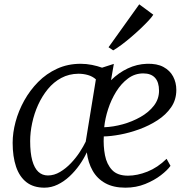

<svg xmlns="http://www.w3.org/2000/svg" viewBox="-20 -858 876 888"><path d="M506.5 -562.5 493.5 -487Q528.5 -521.5 570.8 -541.5Q613 -561.5 659.5 -563Q706 -564.5 736 -548.2Q766 -532 780.8 -504Q795.5 -476 795.5 -442Q795.5 -396.5 771.5 -361.8Q747.5 -327 708.5 -301.8Q669.5 -276.5 624 -260Q578.5 -243.5 535.2 -235.5Q492 -227.5 460 -227Q457.5 -182 465.5 -140.2Q473.5 -98.5 498.2 -72Q523 -45.5 572 -45.5Q614.5 -45.5 661.8 -64.2Q709 -83 750.5 -123.5L768.5 -91Q754.5 -71 724 -47.5Q693.5 -24 651.5 -7Q609.5 10 560 10Q504.5 10 467 -10.8Q429.5 -31.5 408.5 -68.5Q387.5 -105.5 381.5 -153.5Q368 -124 347.5 -95Q327 -66 301.5 -42.2Q276 -18.5 246.5 -4.2Q217 10 185.5 10Q135 10 102.5 -15.2Q70 -40.5 54.2 -87.2Q38.5 -134 38.5 -197.5Q38.5 -244 52 -294.5Q65.5 -345 92 -392.8Q118.5 -440.5 156.5 -479Q194.5 -517.5 244 -540.2Q293.5 -563 353 -563Q379.5 -563 405.5 -557.8Q431.5 -552.5 452 -545ZM376.5 -203 423.5 -491Q408.5 -504.5 387.2 -510.8Q366 -517 342.5 -517Q299 -516.5 263.5 -497.5Q228 -478.5 201.2 -445.8Q174.5 -413 156.2 -372.8Q138 -332.5 128.8 -289Q119.5 -245.5 119.5 -205.5Q119.5 -151 129.2 -115.8Q139 -80.5 157.2 -63.5Q175.5 -46.5 201.5 -46.5Q230.5 -46.5 257.8 -62.8Q285 -79 308.2 -103.5Q331.5 -128 349 -155Q366.5 -182 376.5 -203ZM642.5 -518.5Q603.5 -518.5 572 -495Q540.5 -471.5 517.2 -434Q494 -396.5 480 -353.2Q466 -310 462 -269.5Q503.5 -271 547.8 -283.2Q592 -295.5 630.2 -317.2Q668.5 -339 692 -369.5Q715.5 -400 715.5 -438.5Q715.5 -478 697 -498.2Q678.5 -518.5 642.5 -518.5ZM482 -639.5 624 -838 689 -790Q683 -780 667.8 -763.5Q652.5 -747 631.8 -727.2Q611 -707.5 588 -687.8Q565 -668 543 -651.5Q521 -635 503.5 -625Z"/></svg>

Font: Merriweather 28pt Light
Style: Italic
Weight: 300
Italic angle: -7.8°
Version: Version 2.101